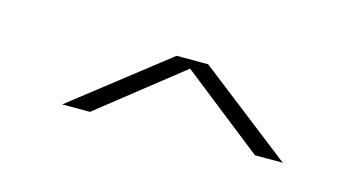

<svg xmlns="http://www.w3.org/2000/svg" viewBox="-30 -797 459 247"><g transform="rotate(15 199.0 -674.0)"><path d="M58 -624.5H95L219.5 -723H184ZM314.5 -625.5H351.5L226 -723H190.5Z"/></g></svg>

Font: Anybody Expanded ExtraLight
Style: Regular
Weight: 250
Width: 7
Version: Version 1.113;gftools[0.9.25]